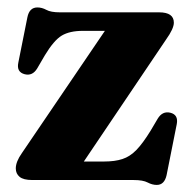

<svg xmlns="http://www.w3.org/2000/svg" viewBox="-20 -496 523 529"><path d="M437.5 -387 211 -51H267Q296.5 -51 317.2 -57.8Q338 -64.5 355.8 -82.8Q373.5 -101 395 -136L414.5 -169Q427.5 -190.5 449 -185.5Q472 -180 467 -154L439 -13.5Q433 13.5 412 13.5Q399.5 13.5 386.8 6.8Q374 0 348 0H69Q44.5 0 34 -8.8Q23.5 -17.5 23.5 -32Q23.5 -50.5 40.5 -74.5L269 -411H208.5Q172 -411 150.2 -398Q128.5 -385 103.5 -343.5L82.5 -307.5Q69.5 -286 48 -291.5Q25 -297.5 30.5 -323.5L55.5 -448.5Q61 -475.5 83 -475.5Q95.5 -475.5 107.8 -468.8Q120 -462 145.5 -462H418.5Q459 -462 459 -433.5Q459 -417 437.5 -387Z"/></svg>

Font: Fraunces 72pt S050
Style: Bold
Weight: 700
Version: Version 1.000; ttfautohint (v1.8.3)